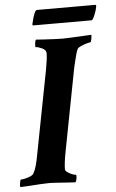

<svg xmlns="http://www.w3.org/2000/svg" viewBox="-68 -816 519 858"><g transform="rotate(-5 191.5 -387.0)"><path d="M-11.7 3.9Q-12.7 2.9 -12.7 -2Q-12.7 -8.8 -10.7 -19Q-8.8 -29.3 -6.8 -29.3Q3.9 -29.3 24.9 -35.6Q45.9 -42 50.8 -50.8Q58.6 -63.5 64.5 -84Q70.3 -104.5 75.2 -131.8L148.4 -510.7Q157.2 -557.6 157.2 -582Q157.2 -596.7 139.2 -605Q121.1 -613.3 110.4 -613.3Q109.4 -613.3 109.4 -617.2Q109.4 -640.6 115.2 -646.5Q129.9 -645.5 153.3 -644Q176.8 -642.6 199.7 -641.6Q222.7 -640.6 234.4 -640.6Q252 -640.6 363.3 -646.5V-641.6Q363.3 -633.8 360.8 -623.5Q358.4 -613.3 355.5 -613.3Q350.6 -613.3 337.4 -609.4Q324.2 -605.5 312.5 -600.1Q300.8 -594.7 297.9 -589.8Q293.9 -584 289.1 -566.4Q284.2 -548.8 280.3 -531.7Q276.4 -514.6 274.4 -506.8L203.1 -135.7Q198.2 -110.4 195.8 -90.8Q193.4 -71.3 193.4 -57.6Q193.4 -51.8 202.6 -44.9Q211.9 -38.1 223.1 -33.7Q234.4 -29.3 240.2 -29.3Q242.2 -29.3 242.2 -24.4Q242.2 -5.9 235.4 3.9Q230.5 3.9 214.8 2.9Q199.2 2 179.2 0.5Q159.2 -1 142.1 -2Q125 -2.9 118.2 -2.9Q106.4 -2.9 79.6 -1.5Q52.7 0 26.4 2Q0 3.9 -11.7 3.9ZM106.4 -721.7Q119.1 -778.3 130.9 -778.3H391.6Q398.4 -778.3 395.5 -768.6Q393.6 -757.8 390.6 -749Q387.7 -740.2 384.8 -733.4Q381.8 -726.6 378.9 -720.7Q376 -714.8 371.1 -710.9H109.4Q102.5 -710.9 106.4 -721.7Z"/></g></svg>

Font: Crimson Text
Style: Bold Italic
Weight: 700
Italic angle: -11°
Designer: Sebastian Kosch
Foundry: Sebastian Kosch
Version: Version 1.100; ttfautohint (v1.8.4)